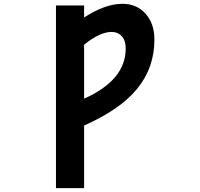

<svg xmlns="http://www.w3.org/2000/svg" viewBox="-20 -761 1040 1000"><path d="M418 -247.1Q634.8 -343.8 634.8 -508.8Q634.8 -549.8 614.3 -572.3Q593.8 -594.7 560.5 -594.7Q501 -594.7 418 -528.3ZM418 218.8H271.5V-732.4H418V-669.9Q527.3 -741.2 618.2 -741.2Q691.4 -741.2 737.8 -689.9Q784.2 -638.7 784.2 -554.7Q784.2 -409.2 695.3 -299.8Q606.4 -190.4 418 -107.4Z"/></svg>

Font: Gen Shin Gothic Monospace Bold
Style: Bold
Weight: 700
Designer: [Source Han Sans]
Ryoko NISHIZUKA  (kana & ideographs); Paul D. Hunt (Latin, Greek & Cyrillic); Wenlong ZHANG  (bopomofo
Version: Version 1.002.20150607